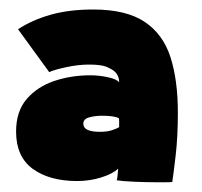

<svg xmlns="http://www.w3.org/2000/svg" viewBox="-20 -736 415 394"><path d="M219.5 -366Q220.5 -368 221.2 -375.5Q222 -383 222.5 -390Q211 -379 187.5 -371.8Q164 -364.5 138.5 -364.5Q81.5 -364.5 47.2 -389.5Q13 -414.5 13 -466Q13 -507.5 34.8 -532.8Q56.5 -558 91.2 -569.8Q126 -581.5 165.5 -581.5Q183 -581.5 201.5 -577.5Q220 -573.5 224.5 -567Q224.5 -581 215 -589.5Q210 -594 198.8 -598.8Q187.5 -603.5 162.5 -603.5Q141 -603.5 116.2 -598.2Q91.5 -593 81 -588L17 -676Q46 -695 84 -705.8Q122 -716.5 171 -716.5Q239 -716.5 276.8 -691.2Q314.5 -666 329.8 -618.8Q345 -571.5 345 -504.5Q345 -456 340.5 -417.2Q336 -378.5 333.5 -362.5Q331 -362 319 -362Q307 -362 300 -362Q281 -362 256.8 -363Q232.5 -364 219.5 -366ZM185 -465.5Q199 -465.5 208.8 -468.5Q218.5 -471.5 224.5 -475V-480.5Q224.5 -482 224.5 -486.8Q224.5 -491.5 224 -493.5Q214 -498.5 189.5 -498.5Q175.5 -498.5 163.2 -495.2Q151 -492 151 -482Q151 -465.5 185 -465.5Z"/></svg>

Font: Grandstander Black
Style: Regular
Weight: 900
Designer: Tyler Finck
Foundry: Etcetera Type Co
Version: Version 1.200; ttfautohint (v1.8.3)